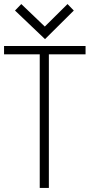

<svg xmlns="http://www.w3.org/2000/svg" viewBox="-20 -927 442 947"><path d="M0 -700V-659H176V0H221V-659H402V-700ZM54 -875 202 -734 344 -875 313 -907 201 -796 85 -907Z"/></svg>

Font: Advent Pro
Style: Light
Weight: 300
Designer: Andreas Kalpakidis
Foundry: Andreas Kalpakidis
Version: Version 2.002 2007